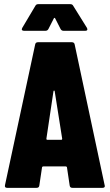

<svg xmlns="http://www.w3.org/2000/svg" viewBox="-20 -903 528 923"><path d="M245 -815 271 -764C274 -758 279 -755 285 -755H390C396 -755 400 -757 400 -762C400 -764 399 -766 398 -769L332 -875C329 -881 324 -883 318 -883H164C158 -883 153 -881 150 -875L87 -769C82 -760 86 -755 95 -755H199C205 -755 210 -758 213 -764L239 -815C241 -818 243 -818 245 -815ZM328 0H473C480 0 484 -3 484 -9C484 -10 483 -11 483 -13L339 -689C338 -696 333 -700 326 -700H162C155 -700 150 -696 149 -689L4 -13C2 -4 6 0 14 0H156C163 0 168 -3 169 -11L182 -98C182 -101 185 -103 188 -103H296C299 -103 302 -101 302 -98L315 -11C316 -3 321 0 328 0ZM203 -236 237 -464C238 -469 242 -469 243 -464L279 -236C279 -233 278 -231 275 -231H207C204 -231 203 -233 203 -236Z"/></svg>

Font: Barlow Condensed ExtraBold
Style: Regular
Weight: 800
Width: 3
Designer: Jeremy Tribby
Foundry: Tribby Type
Version: Version 1.422;hotconv 1.0.109;makeotfexe 2.5.65596